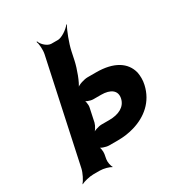

<svg xmlns="http://www.w3.org/2000/svg" viewBox="-180 -854 925 998"><g transform="rotate(-30 282.5 -355.5)"><path d="M288 -688H249C226 -688 197 -714 190 -737L187 -733C193 -720 196 -683 191 -659L60 -49C55 -25 36 12 24 25L25 26C39 18 75 9 98 9H137C160 9 192 18 202 26L205 25C198 16 193 -10 196 -26L201 -53C204 -69 200 -98 189 -106L186 -104C193 -91 225 -80 246 -80H297C333 -80 366 -85 396 -94C474 -117 541 -170 561 -261C567 -287 566 -312 562 -334C545 -403 481 -443 376 -443H325C304 -443 268 -432 255 -419L256 -417C274 -438 300 -509 309 -551L320 -603C329 -645 354 -710 368 -733L367 -737C350 -714 311 -688 288 -688ZM420 -260C410 -215 367 -194 311 -194H265C246 -194 213 -183 201 -170L202 -168C217 -176 234 -204 238 -221L255 -301C259 -318 254 -347 243 -355L240 -353C246 -340 275 -329 294 -329H340C396 -329 430 -305 420 -260Z"/></g></svg>

Font: Asimov
Style: EdgeExtremeIt
Weight: 500
Designer: Google
Version: Version 2.000980: 2014